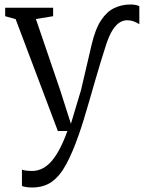

<svg xmlns="http://www.w3.org/2000/svg" viewBox="-20 -582 644 853"><path d="M122 251Q108 251 95.8 249Q83.5 247 77.5 244V171.5Q83.5 174.5 96.8 176Q110 177.5 123 177.5Q142.5 177.5 162.2 169.5Q182 161.5 201.8 141.8Q221.5 122 241 87.2Q260.5 52.5 279.5 0H237L49.5 -497L3 -510V-547.5H216V-510L139.5 -497.5L247.5 -181L295 -32L340 -182L386.5 -381Q403 -452.5 428.8 -491.5Q454.5 -530.5 487.8 -546.2Q521 -562 559 -562Q573 -562 583.5 -559.8Q594 -557.5 599 -554V-474.5Q587.5 -482 574 -487Q560.5 -492 544.5 -492Q529 -492 513 -483Q497 -474 481 -449.8Q465 -425.5 450.5 -380.5Q439 -345 426.5 -304Q414 -263 401.5 -219.8Q389 -176.5 376.8 -134Q364.5 -91.5 352.8 -53Q341 -14.5 330 16.5Q302.5 95.5 274.2 147.8Q246 200 210.2 225.5Q174.5 251 122 251Z"/></svg>

Font: Merriweather 36pt Light
Style: Regular
Weight: 300
Designer: Eben Sorkin
Foundry: Eben Sorkin
Version: Version 2.100